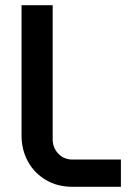

<svg xmlns="http://www.w3.org/2000/svg" viewBox="-20 -720 511 740"><path d="M260 0Q201 0 156.5 -26.5Q112 -53 87.5 -98Q63 -143 63 -198V-700H183V-183Q183 -151 204.5 -128Q226 -105 260 -105H446V0Z"/></svg>

Font: MuseoModerno SemiBold Medium
Style: Regular
Weight: 500
Version: Version 1.001